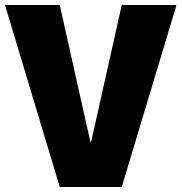

<svg xmlns="http://www.w3.org/2000/svg" viewBox="-20 -748 727 768"><path d="M0 -728H219L310 -321L342 -179H344L376 -321L467 -728H686L467 0H219Z"/></svg>

Font: Murecho Thin Black
Style: Regular
Weight: 900
Version: Version 1.010